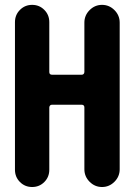

<svg xmlns="http://www.w3.org/2000/svg" viewBox="-20 -750 540 770"><path d="M460 -659.2V-71.3Q460 -42 439 -21Q418 0 389.2 0Q360.4 0 339.4 -21Q318.4 -42 318.4 -71.3V-319.3Q318.4 -330.1 306.6 -330.1H189.5Q178.7 -330.1 177.7 -319.3V-69.3Q177.7 -40 157.7 -20Q137.7 0 108.9 0Q80.1 0 60.1 -20Q40 -40 40 -69.3V-661.1Q40 -690.4 60.1 -710.4Q80.1 -730.5 108.9 -730.5Q137.7 -730.5 157.7 -710.4Q177.7 -690.4 177.7 -661.1V-460.9Q177.7 -450.2 189.5 -450.2H306.6Q317.4 -450.2 318.4 -460.9V-659.2Q318.4 -688.5 339.4 -709.5Q360.4 -730.5 389.2 -730.5Q418 -730.5 439 -709.5Q460 -688.5 460 -659.2Z"/></svg>

Font: Rounded-X Mgen+ 2m bold
Style: Bold
Weight: 700
Designer: [Source Han Sans]
Ryoko NISHIZUKA  (kana & ideographs); Paul D. Hunt (Latin, Greek & Cyrillic); Wenlong ZHANG  (bopomofo
Version: Version 1.059.20150602